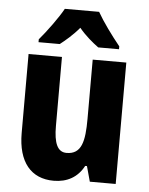

<svg xmlns="http://www.w3.org/2000/svg" viewBox="-54 -811 670 865"><g transform="rotate(5 280.5 -378.0)"><path d="M359 -766H204C183 -727 131 -656 99 -619V-606H195C218 -624 251 -651 281 -687C310 -652 343 -625 369 -606H463V-619C425 -666 384 -722 359 -766ZM501 -549H349V-281C349 -179 336 -120 268 -120C227 -120 210 -159 210 -237V-549H59V-192C59 -60 119 10 221 10C282 10 329 -16 357 -69H365L384 0H501Z"/></g></svg>

Font: Noto Sans Gurmukhi Condensed ExtraBold
Style: Regular
Weight: 800
Width: 3
Designer: Jelle Bosma - Monotype Design Team
Foundry: Monotype Imaging Inc.
Version: Version 2.004